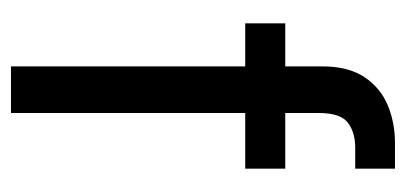

<svg xmlns="http://www.w3.org/2000/svg" viewBox="-215 -525 740 350"><g transform="rotate(90 155.0 -350.0)"><path d="M22.5 -427V-500H101V-567Q101 -615 120.5 -644.2Q140 -673.5 171.8 -686.8Q203.5 -700 240.5 -700H287.5V-627.5H249Q221 -627.5 203.5 -614Q186 -600.5 186 -561V-500H287.5V-427H186V0H101V-427Z"/></g></svg>

Font: Overused Grotesk
Style: Regular
Weight: 450
Version: Version 0.004